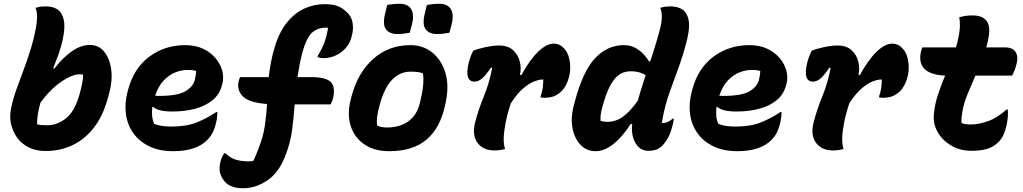

<svg xmlns="http://www.w3.org/2000/svg" viewBox="-20 -792 5440 1021"><path d="M555 -276Q529 -177 479.5 -113.5Q430 -50 364.5 -19.5Q299 11 223 11Q178 11 144.5 -3Q111 -17 87 -41Q56 -73 42 -120Q28 -167 40 -221Q51 -271 67.5 -317Q84 -363 102.5 -412Q121 -461 139 -517Q157 -573 171 -643Q176 -667 177 -698.5Q178 -730 169 -750Q183 -755 196.5 -756.5Q210 -758 226 -758Q261 -758 285.5 -742Q310 -726 319 -687Q328 -648 313 -579Q305 -542 291.5 -504.5Q278 -467 263 -429L269 -427Q314 -486 362.5 -519.5Q411 -553 458 -553Q505 -553 534.5 -516.5Q564 -480 571.5 -421Q579 -362 560 -294ZM405 -397Q363 -397 304.5 -356.5Q246 -316 195 -246Q187 -218 182 -189Q177 -160 177 -131Q189 -128 202 -127Q215 -126 231 -126Q284 -126 330 -162Q376 -198 401 -284L405 -298Q413 -328 417.5 -351.5Q422 -375 422 -395Q418 -396 414 -396.5Q410 -397 405 -397Z M965 -552Q1019 -552 1059.5 -533Q1100 -514 1126 -483Q1152 -452 1161.5 -416.5Q1171 -381 1163 -349L1161 -341Q1148 -290 1110 -259Q1072 -228 1017 -213.5Q962 -199 896 -199Q822 -199 795 -223H790Q787 -199 789 -176Q791 -153 800 -133Q822 -125 844 -122Q866 -119 890 -119Q970 -119 1023.5 -140Q1077 -161 1130 -196H1136Q1135 -161 1128 -135Q1118 -95 1102.5 -72.5Q1087 -50 1067 -34Q1008 12 901 12Q827 12 773.5 -14Q720 -40 688.5 -84.5Q657 -129 649.5 -186.5Q642 -244 659 -307L662 -318Q693 -431 775 -491.5Q857 -552 965 -552ZM978 -420Q945 -420 912 -407Q879 -394 850.5 -364Q822 -334 805 -283Q816 -282 825 -282Q923 -282 964.5 -306Q1006 -330 1016 -367Q1023 -398 1023 -415Q1015 -417 1005 -418.5Q995 -420 978 -420Z M1173 23H1179Q1204 48 1234 57Q1264 66 1302 66Q1310 66 1316.5 65.5Q1323 65 1327 64Q1342 33 1356 -5Q1380 -67 1388.5 -124Q1397 -181 1400 -239Q1303 -246 1270 -281Q1237 -316 1250 -363Q1253 -375 1257 -382H1409Q1413 -419 1420.5 -459Q1428 -499 1441 -542Q1465 -622 1506 -672.5Q1547 -723 1598.5 -746.5Q1650 -770 1706 -770Q1749 -770 1776 -759.5Q1803 -749 1827 -725Q1850 -703 1855 -670Q1860 -637 1852 -606L1850 -598Q1837 -546 1794.5 -514.5Q1752 -483 1699 -483Q1684 -483 1669 -488V-494Q1695 -537 1706.5 -570Q1718 -603 1725 -644Q1722 -645 1715 -645Q1666 -645 1637 -616Q1609 -588 1590 -520Q1580 -484 1573.5 -449.5Q1567 -415 1562 -382H1632Q1689 -382 1717 -370Q1745 -358 1752 -335Q1759 -312 1753 -279Q1749 -257 1738 -237H1547Q1542 -166 1533 -98.5Q1524 -31 1497 37Q1463 126 1401.5 167.5Q1340 209 1274 209Q1237 209 1214.5 200Q1192 191 1180 179Q1161 159 1152 133.5Q1143 108 1152 69Q1156 53 1161 42.5Q1166 32 1173 23Z M2163 -552Q2230 -552 2279 -512.5Q2328 -473 2348.5 -404.5Q2369 -336 2350 -247L2347 -233Q2321 -111 2248 -49.5Q2175 12 2050 12Q1970 12 1916.5 -25Q1863 -62 1844 -125.5Q1825 -189 1846 -267L1850 -282Q1883 -406 1965 -479Q2047 -552 2163 -552ZM2162 -411Q2110 -411 2068.5 -371.5Q2027 -332 2001 -241L1999 -234Q1989 -199 1985.5 -171.5Q1982 -144 1986 -124Q2009 -114 2037 -114Q2105 -114 2151 -146.5Q2197 -179 2213 -245L2215 -253Q2238 -347 2229 -402Q2216 -407 2200.5 -409Q2185 -411 2162 -411ZM2039 -766Q2055 -768 2070 -770Q2085 -772 2105 -772Q2150 -772 2167 -742.5Q2184 -713 2170 -660L2159 -618Q2143 -615 2126.5 -613Q2110 -611 2092 -611Q2052 -611 2033 -635.5Q2014 -660 2027 -716ZM2250 -766Q2266 -768 2281 -770Q2296 -772 2316 -772Q2361 -772 2378 -742.5Q2395 -713 2381 -660L2370 -618Q2354 -615 2337.5 -613Q2321 -611 2303 -611Q2263 -611 2244 -635.5Q2225 -660 2238 -716Z M2497 -523Q2520 -532 2560 -541Q2600 -550 2634 -550Q2681 -550 2708 -525.5Q2735 -501 2744 -465Q2753 -429 2745 -395L2752 -392Q2797 -474 2841.5 -517Q2886 -560 2925 -560Q2954 -560 2974 -540Q2994 -521 3002 -497.5Q3010 -474 3011.5 -452Q3013 -430 3011.5 -414.5Q3010 -399 3009 -396L3004 -376Q3003 -373 2997.5 -357Q2992 -341 2978 -321Q2964 -301 2939 -286.5Q2914 -272 2875 -272Q2870 -272 2865.5 -272.5Q2861 -273 2855 -274V-280Q2863 -303 2866 -324.5Q2869 -346 2869 -369H2862Q2847 -369 2821.5 -359.5Q2796 -350 2763.5 -323Q2731 -296 2696 -242Q2686 -211 2677 -177Q2668 -143 2662 -98Q2653 -37 2666 0Q2640 8 2609 8Q2549 8 2519 -33Q2489 -74 2507 -143Q2525 -212 2553.5 -281Q2582 -350 2597 -430L2591 -433Q2562 -390 2542.5 -374Q2523 -358 2503 -358Q2477 -358 2468.5 -382Q2460 -406 2473 -461Q2477 -475 2482 -489.5Q2487 -504 2497 -523Z M3298 -552Q3331 -552 3356.5 -538.5Q3382 -525 3401 -505Q3420 -485 3431 -466H3438Q3452 -509 3466 -554Q3480 -599 3493 -651Q3499 -675 3499.5 -702.5Q3500 -730 3491 -750Q3505 -755 3518.5 -756.5Q3532 -758 3548 -758Q3583 -758 3608 -742Q3633 -726 3641.5 -687Q3650 -648 3633 -579Q3614 -502 3588.5 -433Q3563 -364 3539.5 -297.5Q3516 -231 3503 -159Q3501 -149 3500.5 -145Q3500 -141 3500 -139Q3502 -138 3506 -138Q3531 -138 3557 -161H3563Q3562 -144 3555 -119Q3547 -88 3536.5 -67Q3526 -46 3512 -29Q3495 -7 3475 1.5Q3455 10 3428 10Q3397 10 3376.5 -9.5Q3356 -29 3346.5 -61.5Q3337 -94 3342 -133H3334Q3309 -94 3279 -61Q3249 -28 3215.5 -8Q3182 12 3147 12Q3100 12 3068 -21Q3036 -54 3025 -107.5Q3014 -161 3029 -222L3036 -249Q3079 -413 3144.5 -482.5Q3210 -552 3298 -552ZM3174 -149Q3194 -144 3209 -144Q3254 -144 3292 -171Q3330 -198 3372 -257Q3382 -294 3392.5 -327Q3403 -360 3413 -392Q3382 -413 3335 -413Q3280 -413 3246.5 -370Q3213 -327 3190 -247L3185 -230Q3177 -203 3174.5 -183Q3172 -163 3174 -149Z M3965 -552Q4019 -552 4059.5 -533Q4100 -514 4126 -483Q4152 -452 4161.5 -416.5Q4171 -381 4163 -349L4161 -341Q4148 -290 4110 -259Q4072 -228 4017 -213.5Q3962 -199 3896 -199Q3822 -199 3795 -223H3790Q3787 -199 3789 -176Q3791 -153 3800 -133Q3822 -125 3844 -122Q3866 -119 3890 -119Q3970 -119 4023.5 -140Q4077 -161 4130 -196H4136Q4135 -161 4128 -135Q4118 -95 4102.5 -72.5Q4087 -50 4067 -34Q4008 12 3901 12Q3827 12 3773.5 -14Q3720 -40 3688.5 -84.5Q3657 -129 3649.5 -186.5Q3642 -244 3659 -307L3662 -318Q3693 -431 3775 -491.5Q3857 -552 3965 -552ZM3978 -420Q3945 -420 3912 -407Q3879 -394 3850.5 -364Q3822 -334 3805 -283Q3816 -282 3825 -282Q3923 -282 3964.5 -306Q4006 -330 4016 -367Q4023 -398 4023 -415Q4015 -417 4005 -418.5Q3995 -420 3978 -420Z M4297 -523Q4320 -532 4360 -541Q4400 -550 4434 -550Q4481 -550 4508 -525.5Q4535 -501 4544 -465Q4553 -429 4545 -395L4552 -392Q4597 -474 4641.5 -517Q4686 -560 4725 -560Q4754 -560 4774 -540Q4794 -521 4802 -497.5Q4810 -474 4811.5 -452Q4813 -430 4811.5 -414.5Q4810 -399 4809 -396L4804 -376Q4803 -373 4797.5 -357Q4792 -341 4778 -321Q4764 -301 4739 -286.5Q4714 -272 4675 -272Q4670 -272 4665.5 -272.5Q4661 -273 4655 -274V-280Q4663 -303 4666 -324.5Q4669 -346 4669 -369H4662Q4647 -369 4621.5 -359.5Q4596 -350 4563.5 -323Q4531 -296 4496 -242Q4486 -211 4477 -177Q4468 -143 4462 -98Q4453 -37 4466 0Q4440 8 4409 8Q4349 8 4319 -33Q4289 -74 4307 -143Q4325 -212 4353.5 -281Q4382 -350 4397 -430L4391 -433Q4362 -390 4342.5 -374Q4323 -358 4303 -358Q4277 -358 4268.5 -382Q4260 -406 4273 -461Q4277 -475 4282 -489.5Q4287 -504 4297 -523Z M4885 -540H5063Q5069 -557 5073 -574.5Q5077 -592 5080 -610Q5084 -633 5084.5 -655.5Q5085 -678 5081 -700Q5101 -706 5118 -708Q5135 -710 5152 -710Q5200 -710 5223 -685Q5246 -660 5239 -607Q5235 -575 5225 -540H5324Q5366 -540 5381 -515Q5396 -490 5386 -453Q5382 -436 5376 -420.5Q5370 -405 5362 -390H5167Q5145 -339 5124.5 -290Q5104 -241 5097 -194Q5091 -160 5093 -138Q5103 -134 5115 -132Q5127 -130 5144 -130Q5182 -130 5232 -147Q5282 -164 5333 -210H5339Q5341 -194 5339.5 -172.5Q5338 -151 5332 -123Q5325 -94 5315.5 -73.5Q5306 -53 5289 -36Q5264 -11 5229.5 -0.5Q5195 10 5146 10Q5085 10 5038 -18Q4991 -46 4966 -90Q4941 -134 4946 -183Q4951 -238 4968 -289.5Q4985 -341 5006 -390Q4849 -397 4878 -521Q4881 -531 4885 -540Z"/></svg>

Font: Recursive Mn Csl St XBd
Style: Italic
Weight: 800
Italic angle: -15°
Monospace: yes
Version: Version 1.079;hotconv 1.0.112;makeotfexe 2.5.65598; ttfautoh